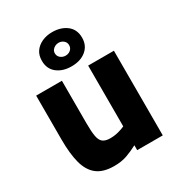

<svg xmlns="http://www.w3.org/2000/svg" viewBox="-179 -860 914 988"><g transform="rotate(-30 277.5 -366.5)"><path d="M212 12Q147 12 110.5 -16.5Q74 -45 59 -101Q44 -157 44 -242V-503H197V-249Q197 -201 202 -173Q207 -145 222 -133.5Q237 -122 265 -122Q291 -122 315 -128.5Q339 -135 353 -142V-503H506V0H354V-29Q320 -11 287.5 0.5Q255 12 212 12ZM278 -542Q226 -542 192.5 -568.5Q159 -595 159 -643Q159 -676 174.5 -698Q190 -720 217 -732.5Q244 -745 278 -745Q330 -745 364 -718.5Q398 -692 398 -643Q398 -597 365 -569.5Q332 -542 278 -542ZM279 -605Q291 -605 300.5 -610Q310 -615 315.5 -623.5Q321 -632 321 -643Q321 -660 308.5 -670.5Q296 -681 279 -681Q268 -681 258 -676Q248 -671 242 -662.5Q236 -654 236 -643Q236 -626 249 -615.5Q262 -605 279 -605Z"/></g></svg>

Font: Cairo Play ExtraBold
Style: Regular
Weight: 800
Version: Version 3.119